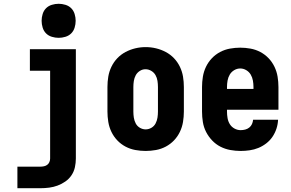

<svg xmlns="http://www.w3.org/2000/svg" viewBox="-20 -790 1540 1015"><path d="M72 205V91H193Q203 91 212.5 89Q222 87 229.5 81.5Q237 76 241 67Q245 58 245 48V-416H138V-530H381V48Q381 71 376 94Q371 117 358 136.5Q345 156 325.5 169.5Q306 183 284.5 191Q263 199 240 202Q217 205 193 205ZM290 -590Q272 -590 254 -595.5Q236 -601 223.5 -613.5Q211 -626 205.5 -644Q200 -662 200 -680Q200 -698 205.5 -716Q211 -734 223.5 -746.5Q236 -759 254 -764.5Q272 -770 290 -770Q308 -770 326 -764.5Q344 -759 356.5 -746.5Q369 -734 374.5 -716Q380 -698 380 -680Q380 -662 374.5 -644Q369 -626 356.5 -613.5Q344 -601 326 -595.5Q308 -590 290 -590Z M750 8Q723 8 695.5 3Q668 -2 643.5 -15Q619 -28 600 -48Q581 -68 569 -93Q557 -118 552.5 -145.5Q548 -173 548 -200V-330Q548 -358 552.5 -385Q557 -412 569 -437Q581 -462 600 -482Q619 -502 643.5 -515Q668 -528 695 -534.5Q722 -541 750 -541Q778 -541 805 -534.5Q832 -528 856.5 -515Q881 -502 900 -482Q919 -462 931 -437Q943 -412 947.5 -385Q952 -358 952 -330V-200Q952 -173 947.5 -145.5Q943 -118 931 -93Q919 -68 900 -48Q881 -28 856.5 -15Q832 -2 804.5 3Q777 8 750 8ZM750 -106Q766 -106 780.5 -114.5Q795 -123 802.5 -137.5Q810 -152 812.5 -168Q815 -184 815 -200V-330Q815 -346 812.5 -362.5Q810 -379 802 -393Q794 -407 779.5 -415.5Q765 -424 749 -424Q733 -424 719 -415Q705 -406 697.5 -392Q690 -378 687.5 -362Q685 -346 685 -330V-200Q685 -184 687.5 -168Q690 -152 697.5 -137.5Q705 -123 719.5 -114.5Q734 -106 750 -106Z M1252 8Q1225 8 1197.5 3Q1170 -2 1145.5 -14.5Q1121 -27 1101.5 -47.5Q1082 -68 1069.5 -92.5Q1057 -117 1052.5 -144.5Q1048 -172 1048 -200V-330Q1048 -357 1052.5 -384.5Q1057 -412 1069 -437Q1081 -462 1100 -482Q1119 -502 1143.5 -515Q1168 -528 1195.5 -533Q1223 -538 1250 -538Q1277 -538 1304.5 -533Q1332 -528 1356.5 -515Q1381 -502 1400 -482Q1419 -462 1431 -437Q1443 -412 1447.5 -384.5Q1452 -357 1452 -330V-210H1180V-200Q1180 -183 1183 -165.5Q1186 -148 1195 -133.5Q1204 -119 1219.5 -110.5Q1235 -102 1252 -102Q1264 -102 1276 -105Q1288 -108 1297.5 -115.5Q1307 -123 1312 -134Q1317 -145 1318 -157H1450Q1449 -133 1441.5 -110Q1434 -87 1420.5 -67Q1407 -47 1387.5 -32Q1368 -17 1346 -8Q1324 1 1300 4.5Q1276 8 1252 8ZM1180 -320H1320V-330Q1320 -347 1317 -364Q1314 -381 1305.5 -395.5Q1297 -410 1282 -419Q1267 -428 1250 -428Q1233 -428 1218 -419Q1203 -410 1194.5 -395.5Q1186 -381 1183 -364Q1180 -347 1180 -330Z"/></svg>

Font: iosevka_custom_sans_ss08 Heavy
Style: Regular
Weight: 900
Designer: Belleve Invis
Foundry: Belleve Invis
Version: Version 10.3.0; ttfautohint (v1.8.3)